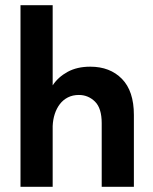

<svg xmlns="http://www.w3.org/2000/svg" viewBox="-20 -720 589 740"><path d="M372 -245Q372 -303 346 -328.5Q320 -354 284 -354Q260 -354 241.5 -344.5Q223 -335 210.5 -318.5Q198 -302 191 -280.5Q184 -259 183 -234V0H59V-700H183V-391Q204 -423 240.5 -443Q277 -463 328 -463Q404 -463 450 -416Q496 -369 496 -277V0H372V-245Z"/></svg>

Font: Tilda Sans Bold
Style: Regular
Weight: 700
Designer: ParaType Ltd
Foundry: ParaType Ltd
Version: Version 1.009